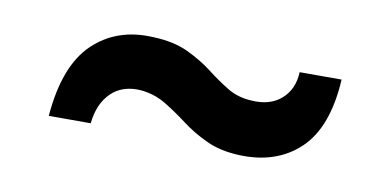

<svg xmlns="http://www.w3.org/2000/svg" viewBox="-32 -515 560 275"><g transform="rotate(10 248.0 -377.5)"><path d="M46 -313Q52 -387 86.5 -420Q121 -453 174 -450Q204 -449 225 -439Q246 -429 261.5 -417Q277 -405 292.5 -395.5Q308 -386 328 -385Q355 -383 371.5 -397.5Q388 -412 389 -437H450Q446 -367 412.5 -335Q379 -303 325 -305Q297 -306 276.5 -315.5Q256 -325 239.5 -337.5Q223 -350 206.5 -360Q190 -370 170 -372Q143 -374 126.5 -358Q110 -342 107 -313Z"/></g></svg>

Font: Big Shoulders Display
Style: Bold
Weight: 700
Designer: Patric King
Foundry: XO Type Co
Version: Version 1.000; ttfautohint (v1.8.2)